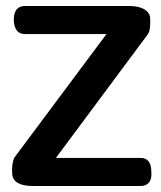

<svg xmlns="http://www.w3.org/2000/svg" viewBox="-20 -622 540 642"><path d="M64 -508Q28 -508 26 -555Q26 -602 64 -602H411Q443 -602 461.5 -591.5Q480 -581 482 -563Q483 -547 481.5 -531Q480 -515 474 -507L167 -94H450Q486 -94 486 -47Q488 -23 478 -11.5Q468 0 450 0H91Q26 0 21 -38Q18 -73 28 -95L336 -508Z"/></svg>

Font: Gugi
Style: Regular
Weight: 400
Designer: HBKIM, TJKIM
Foundry: TAE System & Typefaces Co.
Version: Version 3.00